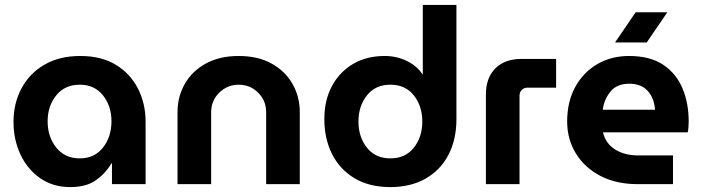

<svg xmlns="http://www.w3.org/2000/svg" viewBox="-20 -750 2857 782"><path d="M266 12Q196 12 144 -24Q92 -60 63.5 -120.5Q35 -181 35 -254Q35 -329 67.5 -390Q100 -451 161 -486.5Q222 -522 307 -522Q393 -522 452 -486Q511 -450 542 -389Q573 -328 573 -254V0H436V-85H434Q411 -45 371.5 -16.5Q332 12 266 12ZM305 -105Q365 -105 399.5 -149Q434 -193 434 -256Q434 -318 399.5 -361.5Q365 -405 305 -405Q244 -405 209 -361.5Q174 -318 174 -256Q174 -193 209 -149Q244 -105 305 -105Z M703 0V-293Q703 -356 732.5 -408Q762 -460 818 -491Q874 -522 952 -522Q1031 -522 1086.5 -491Q1142 -460 1171.5 -408Q1201 -356 1201 -293V0H1064V-293Q1064 -340 1031.5 -372.5Q999 -405 952 -405Q906 -405 873 -372.5Q840 -340 840 -293V0Z M1570 12Q1652 12 1712.5 -22Q1773 -56 1806 -118.5Q1839 -181 1839 -265V-730H1702V-447H1701Q1678 -482 1636.5 -502Q1595 -522 1547 -522Q1472 -522 1417 -489Q1362 -456 1331.5 -398.5Q1301 -341 1301 -265Q1301 -185 1332.5 -122.5Q1364 -60 1424 -24Q1484 12 1570 12ZM1570 -105Q1509 -105 1474.5 -148.5Q1440 -192 1440 -255Q1440 -318 1474.5 -361.5Q1509 -405 1570 -405Q1631 -405 1665.5 -361.5Q1700 -318 1700 -255Q1700 -192 1665.5 -148.5Q1631 -105 1570 -105Z M1959 0V-365Q1959 -433 1997.5 -471.5Q2036 -510 2104 -510H2245V-393H2128Q2115 -393 2105.5 -384Q2096 -375 2096 -361V0Z M2577 0Q2490 0 2425.5 -33.5Q2361 -67 2325.5 -125Q2290 -183 2290 -255Q2290 -336 2323 -396Q2356 -456 2413 -489Q2470 -522 2542 -522Q2628 -522 2681.5 -486Q2735 -450 2760 -389.5Q2785 -329 2785 -255Q2785 -245 2784 -231.5Q2783 -218 2781 -211H2436Q2447 -165 2485.5 -141Q2524 -117 2579 -117H2721V0ZM2435 -303H2648Q2644 -352 2617.5 -380.5Q2591 -409 2543 -409Q2492 -409 2466 -376.5Q2440 -344 2435 -303ZM2485 -577 2569 -700H2698L2614 -577Z"/></svg>

Font: MuseoModerno SemiBold
Style: Regular
Weight: 600
Designer: Pablo Cosgaya, Héctor Gatti, Marcela Romero, and the Authors of The MuseoModerno Project.
Foundry: Omnibus-Type Team
Version: Version 1.001